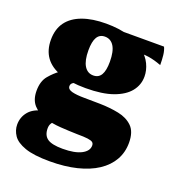

<svg xmlns="http://www.w3.org/2000/svg" viewBox="-130 -571 845 924"><g transform="rotate(20 292.0 -109.0)"><path d="M227 249Q145 249 100 233Q55 217 37.5 191Q20 165 20 136Q20 98 43.5 69.5Q67 41 115 31L196 49Q175 69 169.5 79Q164 89 164 103Q164 139 187 155Q210 171 265 171Q327 171 360.5 153.5Q394 136 394 108Q394 97 387 91.5Q380 86 361.5 83.5Q343 81 308 81Q266 80 221 77Q176 74 138 62Q100 50 76 23.5Q52 -3 52 -49Q52 -98 76 -126.5Q100 -155 126 -173L222 -152Q211 -148 202 -141.5Q193 -135 193 -124Q193 -107 217 -101Q241 -95 279.5 -95Q318 -95 361 -94Q412 -93 456.5 -84Q501 -75 528.5 -48Q556 -21 556 35Q556 84 533.5 123.5Q511 163 468.5 191Q426 219 365 234Q304 249 227 249ZM269 -141Q190 -141 137.5 -159.5Q85 -178 59 -214Q33 -250 33 -303Q33 -358 59.5 -394Q86 -430 136.5 -448.5Q187 -467 257 -467Q325 -467 374 -451.5Q423 -436 455 -410.5Q487 -385 502 -353.5Q517 -322 517 -290Q517 -247 490 -213.5Q463 -180 408.5 -160.5Q354 -141 269 -141ZM283 -211Q310 -211 323 -233Q336 -255 336 -300Q336 -353 319.5 -379.5Q303 -406 273 -406Q246 -406 233 -384Q220 -362 220 -317Q220 -265 236.5 -238Q253 -211 283 -211ZM569 -368Q551 -375 534.5 -379.5Q518 -384 502 -386.5Q486 -389 468 -389L349 -458H556Q564 -441 566.5 -418Q569 -395 569 -368Z"/></g></svg>

Font: Vollkorn Black
Style: Regular
Weight: 900
Designer: Friedrich Althausen
Foundry: Friedrich Althausen
Version: Version 5.000